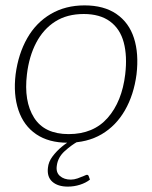

<svg xmlns="http://www.w3.org/2000/svg" viewBox="-20 -524 565 713"><path d="M294 -504Q366 -504 412.5 -472Q459 -440 477.5 -382.5Q496 -325 487 -248Q477 -172 444 -114.5Q411 -57 357.5 -25.5Q304 6 231 6Q161 6 114.5 -25.5Q68 -57 48.5 -115Q29 -173 38 -248Q48 -324 81 -382Q114 -440 168.5 -472Q223 -504 294 -504ZM235 -26Q327 -26 380 -86.5Q433 -147 445 -248Q453 -316 439.5 -366.5Q426 -417 388.5 -444.5Q351 -472 291 -472Q229 -472 185 -444Q141 -416 114.5 -365.5Q88 -315 80 -248Q68 -148 106.5 -87Q145 -26 235 -26ZM303 125Q307 125 309 129L314 143Q299 155 277 162Q255 169 232 169Q195 169 174.5 151Q154 133 158 99Q160 77 175 57Q190 37 210 20.5Q230 4 250 -6L270 1Q246 14 220.5 37Q195 60 191 91Q187 116 202.5 129.5Q218 143 243 143Q255 143 268 138.5Q281 134 291 129.5Q301 125 303 125Z"/></svg>

Font: Aleo ExtraLight
Style: Italic
Weight: 250
Italic angle: -7°
Designer: Alessio Laiso
Foundry: Alessio Laiso
Version: Version 2.001;gftools[0.9.29]